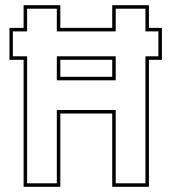

<svg xmlns="http://www.w3.org/2000/svg" viewBox="-20 -720 675 740"><path d="M71 0V-489.5H16.5V-612.5H71V-700H212.5V-612.5H412.5V-700H554V-612.5H604V-489.5H554V0H412.5V-282.5H212.5V0ZM84.5 -13.5H199V-296H426V-13.5H540.5V-503H590.5V-599H540.5V-686.5H426V-599H199V-686.5H84.5V-599H29.5V-503H84.5ZM199 -410.5V-503H426V-410.5ZM212.5 -424H412.5V-489.5H212.5Z"/></svg>

Font: Tourney Thin Thin
Style: Regular
Weight: 250
Version: Version 1.015